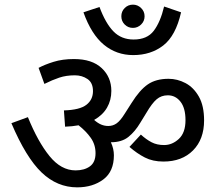

<svg xmlns="http://www.w3.org/2000/svg" viewBox="-20 -886 942 826"><path d="M502 -816Q502 -837 516.5 -851.5Q531 -866 552 -866Q572 -866 587 -851.5Q602 -837 602 -816Q602 -795 587 -780.5Q572 -766 552 -766Q531 -766 516.5 -780.5Q502 -795 502 -816ZM759 -833Q736 -732 682.5 -690.5Q629 -649 553 -649Q481 -649 427 -693.5Q373 -738 339 -833L408 -856Q434 -786 468 -751Q502 -716 555 -716Q613 -716 641.5 -753.5Q670 -791 686 -858ZM470 -218Q470 -148 424.5 -114Q379 -80 312 -80Q226 -80 159 -144Q92 -208 29 -356L100 -382Q143 -276 193 -214.5Q243 -153 305 -153Q343 -153 367 -170.5Q391 -188 391 -227Q391 -264 370.5 -293Q350 -322 318 -347Q291 -342 260 -341L255 -411Q323 -413 351.5 -435Q380 -457 380 -494Q380 -530 356.5 -546Q333 -562 302 -562Q265 -562 235 -552Q205 -542 171 -525L146 -594Q172 -608 210.5 -620Q249 -632 298 -632Q376 -632 417.5 -593Q459 -554 459 -495Q459 -455 440.5 -423Q422 -391 385 -370Q401 -356 415.5 -350Q430 -344 446 -344Q466 -344 482 -355.5Q498 -367 516 -396L546 -443Q581 -499 616 -523Q651 -547 705 -547Q743 -547 778 -528.5Q813 -510 835.5 -470.5Q858 -431 858 -368Q858 -287 810.5 -239Q763 -191 683 -191Q637 -191 603 -208.5Q569 -226 537 -254L586 -307Q609 -286 632 -274Q655 -262 686 -262Q721 -262 749.5 -288.5Q778 -315 778 -369Q778 -421 756.5 -448.5Q735 -476 702 -476Q674 -476 654 -459Q634 -442 610 -401L583 -357Q561 -320 532.5 -297Q504 -274 457 -274Q470 -246 470 -218Z"/></svg>

Font: TSCustom
Style: Regular
Weight: 400
Designer: Monotype Design Team
Foundry: Monotype Imaging Inc.
Version: Version 2.004; ttfautohint (v1.8.3) -l 8 -r 50 -G 200 -x 14 